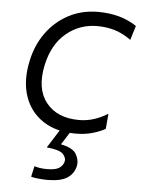

<svg xmlns="http://www.w3.org/2000/svg" viewBox="-52 -548 601 804"><g transform="rotate(5 248.5 -146.0)"><path d="M279.5 9.5Q196 9.5 140.8 -27Q85.5 -63.5 63.8 -127.8Q42 -192 59.5 -275Q73.5 -343.5 111 -395.5Q148.5 -447.5 204 -477Q259.5 -506.5 328.5 -506.5Q423.5 -506.5 490.5 -461.5L472 -401.5Q436.5 -427 402.2 -437Q368 -447 329.5 -447Q255.5 -447 199.5 -400.2Q143.5 -353.5 124.5 -266.5Q102.5 -165 148.8 -106.8Q195 -48.5 287.5 -48.5Q320 -48.5 350.8 -58.5Q381.5 -68.5 408 -85.5L402.5 -21.5Q382.5 -9.5 350 0Q317.5 9.5 279.5 9.5ZM176.5 213Q162 213 140.8 211Q119.5 209 108.5 205.5L118.5 160.5Q125 163 139.5 165.5Q154 168 171.5 168Q208 168 223.5 157.2Q239 146.5 243 129.5Q246.5 114.5 232 98.5Q217.5 82.5 163 77.5L222.5 -16.5H263L259 0L221 59.5Q272 69.5 286.2 94.8Q300.5 120 295.5 143.5Q288.5 176.5 260.8 194.8Q233 213 176.5 213Z"/></g></svg>

Font: Commissioner Light
Style: Italic
Weight: 300
Italic angle: -12°
Designer: Kostas Bartsokas
Foundry: Kostas Bartsokas
Version: Version 1.000; ttfautohint (v1.8.3)